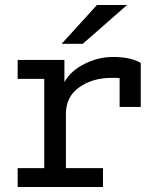

<svg xmlns="http://www.w3.org/2000/svg" viewBox="-20 -752 656 772"><path d="M546 -499V-322H461V-438Q451 -439 430 -439Q352 -439 298.5 -401Q245 -363 245 -294V-76H394V0H51V-76H158V-435H51V-511H239V-422Q265 -468 320.5 -495.5Q376 -523 434 -523Q505 -523 546 -499ZM370 -732H491L313 -576H228Z"/></svg>

Font: Overpass Mono
Style: Regular
Weight: 400
Monospace: yes
Designer: Delve Withrington, Dave Bailey
Foundry: Delve Fonts
Version: Version 1.000;DELV;Overpass